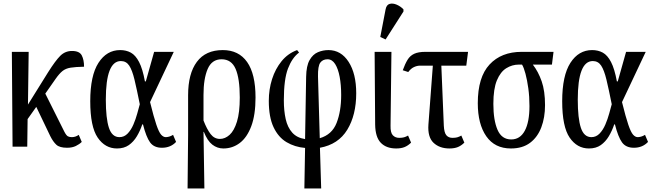

<svg xmlns="http://www.w3.org/2000/svg" viewBox="-20 -829 3695 1085"><path d="M51 0 47 -536H142L138 -238L252 -421Q293 -486 320.5 -513.5Q348 -541 387 -541Q429 -541 442 -516Q455 -491 455 -452Q406 -451 378.5 -446.5Q351 -442 333 -427.5Q315 -413 294 -383L236 -300L344 -84Q355 -63 364 -58.5Q373 -54 386 -54Q407 -54 425 -67L442 -27Q429 -14 408.5 -4Q388 6 359 6Q317 6 298.5 -11Q280 -28 264 -60L185 -225L136 -156L134 0Z M641 10Q574 10 532 -51.5Q490 -113 490 -257Q490 -402 536.5 -474Q583 -546 659 -546Q693 -546 719.5 -531.5Q746 -517 766 -478.5Q786 -440 799 -369H804L851 -536H962L828 -252Q849 -167 863.5 -124.5Q878 -82 890.5 -68Q903 -54 917 -54Q925 -54 936 -57Q947 -60 958 -67L975 -27Q944 6 895 6Q850 6 828 -24.5Q806 -55 788 -126H784Q772 -90 753.5 -59Q735 -28 708 -9Q681 10 641 10ZM655 -54Q682 -54 701.5 -74.5Q721 -95 734 -125.5Q747 -156 755.5 -187Q764 -218 770 -240Q753 -325 740 -379Q727 -433 710 -458.5Q693 -484 663 -484Q578 -484 578 -266Q578 -160 595.5 -107Q613 -54 655 -54Z M1040 236 1043 -66V-291Q1043 -413 1092.5 -479.5Q1142 -546 1239 -546Q1329 -546 1376.5 -478.5Q1424 -411 1424 -278Q1424 -180 1400 -116Q1376 -52 1335 -21Q1294 10 1242 10Q1208 10 1180 -11.5Q1152 -33 1132 -84H1130L1135 236ZM1223 -44Q1252 -44 1277.5 -67Q1303 -90 1319 -141.5Q1335 -193 1335 -278Q1335 -385 1311.5 -439.5Q1288 -494 1232 -494Q1177 -494 1153.5 -439Q1130 -384 1130 -293V-148Q1149 -99 1170 -71.5Q1191 -44 1223 -44Z M1700 236 1704 7Q1646 2 1599.5 -25.5Q1553 -53 1526 -110Q1499 -167 1499 -259Q1499 -324 1517.5 -382Q1536 -440 1571.5 -483.5Q1607 -527 1659 -546L1670 -532Q1631 -503 1607.5 -442Q1584 -381 1584 -262Q1584 -203 1594.5 -156Q1605 -109 1631.5 -79.5Q1658 -50 1704 -43L1710 -395Q1711 -457 1729.5 -489.5Q1748 -522 1776.5 -534Q1805 -546 1836 -546Q1907 -546 1950 -479.5Q1993 -413 1993 -302Q1993 -179 1942.5 -96Q1892 -13 1788 6L1795 236ZM1777 -397 1787 -48Q1856 -68 1882 -134Q1908 -200 1908 -292Q1908 -349 1899.5 -394.5Q1891 -440 1874 -467Q1857 -494 1831 -494Q1804 -494 1790 -475Q1776 -456 1777 -397Z M2219 10Q2163 10 2132 -22Q2101 -54 2100 -125L2097 -536H2192L2187 -119Q2186 -79 2200 -64.5Q2214 -50 2236 -50Q2252 -50 2263 -53Q2274 -56 2286 -63L2303 -23Q2286 -6 2266.5 2Q2247 10 2219 10ZM2159 -606 2129 -620 2159 -776Q2164 -802 2182 -807Q2200 -812 2222 -802.5Q2244 -793 2260 -776V-764Z M2520 10Q2464 10 2430 -22Q2396 -54 2401 -125L2426 -458H2353Q2337 -458 2319.5 -450Q2302 -442 2287 -422L2256 -432Q2269 -468 2283 -491Q2297 -514 2320.5 -525Q2344 -536 2384 -536H2625L2615 -458H2474L2488 -119Q2490 -79 2502.5 -64.5Q2515 -50 2537 -50Q2553 -50 2564 -53Q2575 -56 2587 -63L2604 -23Q2587 -6 2567.5 2Q2548 10 2520 10Z M2867 10Q2776 10 2728 -59Q2680 -128 2680 -246Q2680 -393 2746.5 -464.5Q2813 -536 2928 -536H3108L3099 -464H2991Q3022 -424 3041 -369.5Q3060 -315 3060 -235Q3060 -165 3039 -109.5Q3018 -54 2975.5 -22Q2933 10 2867 10ZM2869 -41Q2919 -41 2945.5 -90Q2972 -139 2972 -230Q2972 -283 2965.5 -330Q2959 -377 2949.5 -412.5Q2940 -448 2930 -464H2912Q2874 -464 2841 -443.5Q2808 -423 2788 -375Q2768 -327 2768 -242Q2768 -150 2791.5 -95.5Q2815 -41 2869 -41Z M3308 10Q3241 10 3199 -51.5Q3157 -113 3157 -257Q3157 -402 3203.5 -474Q3250 -546 3326 -546Q3360 -546 3386.5 -531.5Q3413 -517 3433 -478.5Q3453 -440 3466 -369H3471L3518 -536H3629L3495 -252Q3516 -167 3530.5 -124.5Q3545 -82 3557.5 -68Q3570 -54 3584 -54Q3592 -54 3603 -57Q3614 -60 3625 -67L3642 -27Q3611 6 3562 6Q3517 6 3495 -24.5Q3473 -55 3455 -126H3451Q3439 -90 3420.5 -59Q3402 -28 3375 -9Q3348 10 3308 10ZM3322 -54Q3349 -54 3368.5 -74.5Q3388 -95 3401 -125.5Q3414 -156 3422.5 -187Q3431 -218 3437 -240Q3420 -325 3407 -379Q3394 -433 3377 -458.5Q3360 -484 3330 -484Q3245 -484 3245 -266Q3245 -160 3262.5 -107Q3280 -54 3322 -54Z"/></svg>

Font: Noto Serif ExtraCondensed
Style: Regular
Weight: 400
Width: 2
Designer: Monotype Design Team
Foundry: Monotype Imaging Inc.
Version: Version 2.015